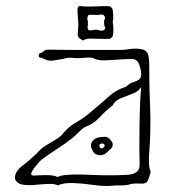

<svg xmlns="http://www.w3.org/2000/svg" viewBox="-20 -618 564 642"><path d="M335 4Q316 4 285 -0.5Q254 -5 223 -6Q192 -7 173 2Q165 -3 148.5 -3Q132 -3 115.5 -1.5Q99 0 89 1H76Q51 1 40.5 -6.5Q30 -14 30 -24Q30 -46 59 -67Q70 -75 80 -84.5Q90 -94 102 -104Q115 -120 132.5 -131Q150 -142 166.5 -151.5Q183 -161 192 -173Q210 -195 234 -208.5Q258 -222 277 -238Q295 -253 312.5 -268Q330 -283 348 -299Q357 -307 370 -314.5Q383 -322 403 -329Q412 -339 423.5 -342.5Q435 -346 443.5 -351Q452 -356 452 -370Q452 -383 445.5 -402Q439 -421 420 -421Q416 -421 395.5 -420Q375 -419 354.5 -417.5Q334 -416 328 -416Q319 -416 309.5 -417.5Q300 -419 291 -424Q286 -426 278 -425.5Q270 -425 262 -425Q244 -423 238.5 -423.5Q233 -424 214 -425Q207 -425 200.5 -423.5Q194 -422 186 -420Q167 -417 160.5 -416Q154 -415 150 -415Q140 -415 131 -419.5Q122 -424 113 -426Q109 -427 109.5 -433Q110 -439 113 -440Q122 -442 126.5 -447Q131 -452 141 -452Q147 -452 173.5 -451.5Q200 -451 236.5 -451Q273 -451 309 -451Q345 -451 370.5 -451Q396 -451 400 -452Q428 -457 447 -454.5Q466 -452 470 -444Q475 -440 477 -428Q479 -416 479 -404Q479 -349 480 -316Q481 -283 482 -261Q483 -239 483 -220Q483 -201 482.5 -175.5Q482 -150 479 -108Q478 -101 478 -94Q478 -87 478 -80Q478 -70 479 -61.5Q480 -53 484 -44Q480 -27 474.5 -15Q469 -3 453 -4Q434 -5 426 -4Q418 -3 413.5 -1.5Q409 0 401.5 1Q394 2 375 2Q365 2 355 3Q345 4 335 4ZM172 -26Q181 -31 202 -33Q223 -35 247.5 -34.5Q272 -34 292.5 -33Q313 -32 322 -32Q340 -32 358.5 -32Q377 -32 395 -33Q403 -33 415.5 -34.5Q428 -36 438 -44Q448 -52 447 -72Q446 -93 446 -127Q446 -161 446.5 -199.5Q447 -238 448.5 -272Q450 -306 452 -327Q443 -312 423 -304.5Q403 -297 384 -289.5Q365 -282 357 -266Q334 -248 313.5 -226Q293 -204 266 -194Q259 -191 251 -183.5Q243 -176 236 -169Q222 -155 197.5 -138Q173 -121 150 -106Q127 -91 118 -83Q115 -81 107.5 -72.5Q100 -64 93 -54.5Q86 -45 84.5 -38Q83 -31 92 -31Q99 -31 115 -32Q131 -33 147.5 -32Q164 -31 172 -26ZM316 -99Q298 -99 291 -111.5Q284 -124 284 -131Q284 -143 294.5 -151.5Q305 -160 324 -160Q334 -162 340.5 -158Q347 -154 353 -146Q361 -135 353 -123Q346 -116 336.5 -107.5Q327 -99 316 -99ZM319 -122Q326 -122 329 -129Q331 -131 329 -135Q325 -139 322 -138Q312 -138 312 -131Q312 -130 313.5 -126Q315 -122 319 -122ZM258 -483Q257 -482 248 -488.5Q239 -495 240 -503L242 -537L239 -582Q238 -599 249.5 -597.5Q261 -596 280 -596Q286 -596 299 -596.5Q312 -597 326 -597.5Q340 -598 345 -597Q349 -597 353 -592.5Q357 -588 357 -584Q358 -579 358.5 -567Q359 -555 357 -544Q359 -533 359 -519.5Q359 -506 358 -501Q358 -497 353.5 -492.5Q349 -488 345 -488Q340 -488 326.5 -488Q313 -488 300 -488.5Q287 -489 281 -489Q269 -489 258 -483ZM323 -516Q327 -516 330.5 -520.5Q334 -525 330 -529Q329 -532 328.5 -535Q328 -538 328 -539V-545Q328 -551 329 -551Q333 -559 329.5 -564Q326 -569 323 -569Q318 -570 314 -569Q310 -568 305 -568Q298 -568 290 -568.5Q282 -569 276 -568Q272 -562 272 -555V-552Q274 -551 274 -542Q274 -533 273 -529Q272 -522 277 -517Q283 -516 284.5 -516.5Q286 -517 293 -518Q295 -518 298 -518.5Q301 -519 307 -518Q309 -517 314 -516Q319 -515 323 -516Z"/></svg>

Font: Sankofa Display
Style: Regular
Weight: 400
Designer: Batsirai Madzonga
Foundry: Batsirai Madzonga
Version: Version 1.000; ttfautohint (v1.8.4.7-5d5b)